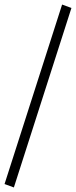

<svg xmlns="http://www.w3.org/2000/svg" viewBox="-39 -766 334 844"><path d="M22 58 -19 43 234 -746 275 -731Z"/></svg>

Font: wassup Sans
Style: Light
Weight: 200
Version: Version 2.001